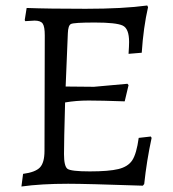

<svg xmlns="http://www.w3.org/2000/svg" viewBox="-20 -669 631 699"><path d="M219 -354 227 -548C227.7 -566.7 231.3 -577.8 238 -581.5C244.7 -585.2 273.8 -587 325.5 -587C377.2 -587 410.8 -583.3 426.5 -576C442.2 -568.7 450 -548.7 450 -516C450 -506.7 449.3 -492.3 448 -473L496 -477C500 -538.3 507.7 -593.7 519 -643L516 -649C457.3 -641 382.7 -637 292 -637C201.3 -637 129.7 -638 77 -640L70 -596L72 -592L106 -594C120.7 -594 130.5 -590.3 135.5 -583C140.5 -575.7 143 -561.3 143 -540L142 -120C142 -91.3 136.5 -71.2 125.5 -59.5C114.5 -47.8 94 -40 64 -36L58 10C106 3.3 162.7 0 228 0C270.7 0 361.3 2.3 500 7L505 1C511 -55.7 520 -111.7 532 -167L529 -172L485 -167C479.7 -128.3 471.8 -101.2 461.5 -85.5C451.2 -69.8 434.3 -59.2 411 -53.5C387.7 -47.8 353 -45 307 -45C261 -45 233.8 -48.2 225.5 -54.5C217.2 -60.8 213 -78.7 213 -108C213 -137.3 214.3 -200 217 -296C243.7 -300.7 272.2 -303 302.5 -303C332.8 -303 376.7 -302 434 -300L448 -359L444 -364L322 -353Z"/></svg>

Font: Alegreya SC
Style: Regular
Weight: 400
Designer: Juan Pablo del Peral
Foundry: Juan Pablo del Peral
Version: Version 1.003